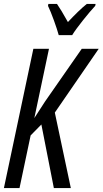

<svg xmlns="http://www.w3.org/2000/svg" viewBox="-20 -964 526 984"><path d="M281 -784H350C372 -821 437 -901 468 -934L470 -944H425C396 -921 364 -889 328 -851C305 -893 285 -925 272 -944H228L226 -934C243 -900 272 -818 281 -784ZM0 0H80L137 -270L192 -326L256 0H343L261 -387L486 -714H399L211 -444L156 -359L231 -714H151Z"/></svg>

Font: Noto Sans ExtraCondensed
Style: Italic
Weight: 400
Width: 2
Italic angle: -12°
Designer: Monotype Design Team
Foundry: Monotype Imaging Inc.
Version: Version 2.013